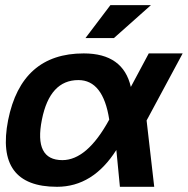

<svg xmlns="http://www.w3.org/2000/svg" viewBox="-20 -718 722 738"><path d="M11.2 -256.3Q62.5 -512.7 301.8 -512.7Q453.6 -512.7 482.9 -383.8L551.8 -512.7H682.1L543.5 -254.9L572.8 0H440.9L427.2 -141.6Q337.4 0 199.2 0Q-39.1 0 11.2 -256.3ZM219.7 -102.5Q314.9 -102.5 399.9 -258.3Q376.5 -410.2 281.2 -410.2Q171.4 -410.2 141.1 -258.3Q109.9 -102.5 219.7 -102.5ZM404.3 -698.2H560.1L418 -571.8H308.6Z"/></svg>

Font: Sansation
Style: Bold Italic
Weight: 700
Designer: Bernd Montag
Version: Version 1.301